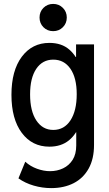

<svg xmlns="http://www.w3.org/2000/svg" viewBox="-20 -758 564 991"><path d="M244.1 212.9Q198.7 212.9 154.1 200Q109.4 187 75.2 162.6L110.4 76.7Q136.7 100.6 171.1 113Q205.6 125.5 238.3 125.5Q274.9 125.5 305.7 110.8Q336.4 96.2 355 66.9Q373.5 37.6 373.5 -7.3V-75.2H358.9L377.9 -128.9V-412.1L350.1 -463.9H372.6V-528.8H465.3V-9.8Q465.3 62 437.7 111.8Q410.2 161.6 360.4 187.3Q310.5 212.9 244.1 212.9ZM234.9 -1Q145.5 -1 92.3 -72.5Q39.1 -144 39.1 -268.6Q39.1 -393.6 92.5 -465.1Q146 -536.6 234.9 -536.6Q297.9 -536.6 337.6 -502.2Q377.4 -467.8 396.5 -407.2Q415.5 -346.7 415.5 -268.1Q415.5 -186.5 395.8 -126.5Q376 -66.4 335.9 -33.7Q295.9 -1 234.9 -1ZM254.9 -87.4Q311.5 -87.4 343.8 -137Q376 -186.5 376 -272Q376 -356 343.5 -403.1Q311 -450.2 254.9 -450.2Q199.2 -450.2 167.2 -402.8Q135.3 -355.5 135.3 -271Q135.3 -184.6 167.7 -136Q200.2 -87.4 254.9 -87.4ZM254.4 -597.2Q224.6 -597.2 204.3 -617.4Q184.1 -637.7 184.1 -667.5Q184.1 -697.3 204.3 -717.5Q224.6 -737.8 254.4 -737.8Q284.2 -737.8 304.4 -717.5Q324.7 -697.3 324.7 -667.5Q324.7 -637.7 304.4 -617.4Q284.2 -597.2 254.4 -597.2Z"/></svg>

Font: Reddit Sans Condensed Medium
Style: Regular
Weight: 500
Designer: Stephen Hutchings
Foundry: Reddit
Version: Version 1.014